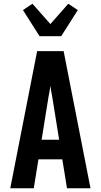

<svg xmlns="http://www.w3.org/2000/svg" viewBox="-20 -1009 540 1029"><path d="M35 0 179 -735H321L465 0H339L314 -155H186L161 0ZM297 -260 260 -490Q257 -505 254.5 -519.5Q252 -534 250 -549Q248 -534 245.5 -519.5Q243 -505 240 -490L203 -260ZM192 -815 103 -955 154 -989 250 -880 346 -989 397 -955 308 -815Z"/></svg>

Font: Iosevka SS18 Extrabold
Style: Regular
Weight: 800
Monospace: yes
Designer: Belleve Invis
Foundry: Belleve Invis
Version: Version 25.1.1; ttfautohint (v1.8.4)